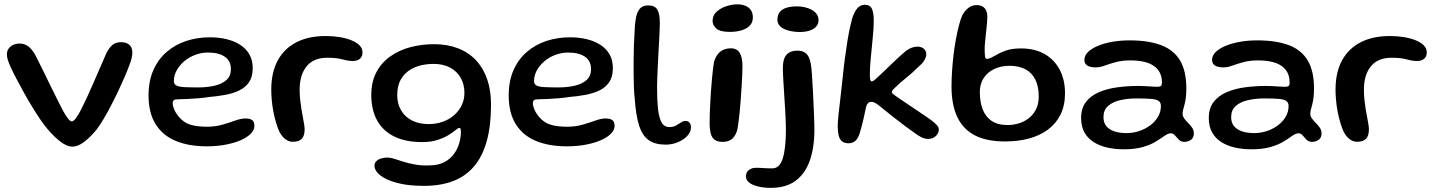

<svg xmlns="http://www.w3.org/2000/svg" viewBox="-20 -656 6776 906"><path d="M321.5 36Q296.5 36 266 13Q235.5 -10 203.5 -48Q189 -64.5 170.2 -92.2Q151.5 -120 131.2 -153Q111 -186 91.8 -220.8Q72.5 -255.5 56.5 -286.2Q40.5 -317 30.5 -339Q22 -357.5 17.2 -372.5Q12.5 -387.5 12.5 -399.5Q12.5 -415.5 20.8 -426.8Q29 -438 42.5 -444.2Q56 -450.5 71.5 -450.5Q95 -450.5 112 -438.2Q129 -426 144 -401Q149.5 -391 160.8 -368.2Q172 -345.5 186.8 -315.8Q201.5 -286 217.2 -253.5Q233 -221 248.5 -190.2Q264 -159.5 276 -136Q289 -112 300.2 -97.5Q311.5 -83 318.5 -83Q326.5 -83 337.5 -97.5Q348.5 -112 360.5 -135Q390 -192.5 420.2 -263.2Q450.5 -334 483 -407.5Q498 -434.5 513 -445.8Q528 -457 551.5 -457Q575.5 -457 590 -444.8Q604.5 -432.5 604.5 -408.5Q604.5 -395.5 600.8 -380Q597 -364.5 590 -347.5Q582 -325 568.5 -293.8Q555 -262.5 538.2 -227Q521.5 -191.5 503.5 -157Q485.5 -122.5 467.8 -92.8Q450 -63 435 -43.5Q406 -8.5 376.8 13.8Q347.5 36 321.5 36Z M955 34.5Q871 34.5 809.5 9Q748 -16.5 714.5 -69.8Q681 -123 681 -205.5Q681 -274 703.8 -325.2Q726.5 -376.5 766.5 -411Q806.5 -445.5 859 -462.8Q911.5 -480 971 -480Q1011.5 -480 1047.8 -471.5Q1084 -463 1112.2 -445.2Q1140.5 -427.5 1156.5 -400Q1172.5 -372.5 1172.5 -334.5Q1172.5 -294 1155.5 -268.8Q1138.5 -243.5 1109 -229.2Q1079.5 -215 1042.2 -208.2Q1005 -201.5 964.5 -198Q944 -194.5 916 -192.2Q888 -190 861.8 -188.8Q835.5 -187.5 821 -187.5Q806 -187.5 800.5 -183.5Q795 -179.5 795 -169Q795 -156.5 802 -139.8Q809 -123 822 -107Q846 -77.5 877.8 -67.8Q909.5 -58 956 -58Q996.5 -58 1030 -67.8Q1063.5 -77.5 1090.2 -87.2Q1117 -97 1138.5 -97Q1158 -97 1169.2 -89.8Q1180.5 -82.5 1180.5 -61.5Q1180.5 -42.5 1163.2 -25Q1146 -7.5 1115.5 5.8Q1085 19 1044 26.8Q1003 34.5 955 34.5ZM915.5 -243.5Q956 -243.5 991 -251.2Q1026 -259 1047.8 -277.8Q1069.5 -296.5 1069.5 -329.5Q1069.5 -368.5 1041 -388.2Q1012.5 -408 961 -408Q930.5 -408 901.5 -397.2Q872.5 -386.5 850 -367.5Q827.5 -348.5 814 -324.5Q800.5 -300.5 800.5 -273Q800.5 -259 811.8 -252.8Q823 -246.5 848.2 -245Q873.5 -243.5 915.5 -243.5Z M1363 13Q1348.5 13 1337 7.2Q1325.5 1.5 1316.2 -8.5Q1307 -18.5 1299.5 -32Q1290.5 -51 1283 -76Q1275.5 -101 1270.2 -128.2Q1265 -155.5 1262.5 -182.5Q1260 -209.5 1260 -232.5Q1260 -314 1290.5 -370.5Q1321 -427 1378.5 -456.5Q1436 -486 1516.5 -486Q1550.5 -486 1581.8 -481Q1613 -476 1637.5 -466.2Q1662 -456.5 1676.2 -442.2Q1690.5 -428 1690.5 -409.5Q1690.5 -394.5 1684 -385.2Q1677.5 -376 1667.2 -372Q1657 -368 1646 -368Q1623 -368 1595.8 -375.8Q1568.5 -383.5 1525 -383.5Q1459.5 -383.5 1426.8 -343Q1394 -302.5 1394 -233Q1394 -208 1396.5 -184.8Q1399 -161.5 1402.5 -140.2Q1406 -119 1409.5 -101Q1413 -83 1415.2 -69Q1417.5 -55 1417.5 -46Q1417.5 -15 1403.8 -1Q1390 13 1363 13Z M1981 221Q1919 221 1874.5 211.8Q1830 202.5 1801.8 188.2Q1773.5 174 1760.2 157.8Q1747 141.5 1747 127Q1747 114 1755.2 105.2Q1763.5 96.5 1777.2 92Q1791 87.5 1808.5 87.5Q1822.5 87.5 1841.2 93.5Q1860 99.5 1884.2 107.2Q1908.5 115 1939.2 120.5Q1970 126 2007.5 124.5Q2048 124 2076 109.5Q2104 95 2121.5 71.2Q2139 47.5 2147 19.8Q2155 -8 2155 -36Q2155 -41 2154.2 -44.5Q2153.5 -48 2152 -50.2Q2150.5 -52.5 2147.5 -52.5Q2142 -52.5 2129.8 -42.2Q2117.5 -32 2096.8 -19Q2076 -6 2045.2 4.2Q2014.5 14.5 1972.5 14.5Q1893.5 14.5 1840 -12Q1786.5 -38.5 1759.2 -88.2Q1732 -138 1732 -207.5Q1732 -270 1756 -315.2Q1780 -360.5 1821.8 -390Q1863.5 -419.5 1916.8 -433.5Q1970 -447.5 2028 -447.5Q2091 -447.5 2141 -428.2Q2191 -409 2225.8 -372Q2260.5 -335 2278.8 -282.2Q2297 -229.5 2297 -162.5Q2297 -62.5 2276.8 10Q2256.5 82.5 2216.8 129.2Q2177 176 2118 198.5Q2059 221 1981 221ZM2003.5 -70.5Q2038 -70.5 2068.5 -81.2Q2099 -92 2122 -111.8Q2145 -131.5 2158.2 -158.5Q2171.5 -185.5 2171.5 -218Q2171.5 -257.5 2154.2 -288.2Q2137 -319 2104.5 -336.8Q2072 -354.5 2025 -354.5Q1997 -354.5 1967 -347.8Q1937 -341 1911.5 -324.2Q1886 -307.5 1870.2 -279Q1854.5 -250.5 1854.5 -207Q1854.5 -166 1872.8 -135Q1891 -104 1924.5 -87.2Q1958 -70.5 2003.5 -70.5Z M2654.5 34.5Q2570.5 34.5 2509 9Q2447.5 -16.5 2414 -69.8Q2380.5 -123 2380.5 -205.5Q2380.5 -274 2403.2 -325.2Q2426 -376.5 2466 -411Q2506 -445.5 2558.5 -462.8Q2611 -480 2670.5 -480Q2711 -480 2747.2 -471.5Q2783.5 -463 2811.8 -445.2Q2840 -427.5 2856 -400Q2872 -372.5 2872 -334.5Q2872 -294 2855 -268.8Q2838 -243.5 2808.5 -229.2Q2779 -215 2741.8 -208.2Q2704.5 -201.5 2664 -198Q2643.5 -194.5 2615.5 -192.2Q2587.5 -190 2561.2 -188.8Q2535 -187.5 2520.5 -187.5Q2505.5 -187.5 2500 -183.5Q2494.5 -179.5 2494.5 -169Q2494.5 -156.5 2501.5 -139.8Q2508.5 -123 2521.5 -107Q2545.5 -77.5 2577.2 -67.8Q2609 -58 2655.5 -58Q2696 -58 2729.5 -67.8Q2763 -77.5 2789.8 -87.2Q2816.5 -97 2838 -97Q2857.5 -97 2868.8 -89.8Q2880 -82.5 2880 -61.5Q2880 -42.5 2862.8 -25Q2845.5 -7.5 2815 5.8Q2784.5 19 2743.5 26.8Q2702.5 34.5 2654.5 34.5ZM2615 -243.5Q2655.5 -243.5 2690.5 -251.2Q2725.5 -259 2747.2 -277.8Q2769 -296.5 2769 -329.5Q2769 -368.5 2740.5 -388.2Q2712 -408 2660.5 -408Q2630 -408 2601 -397.2Q2572 -386.5 2549.5 -367.5Q2527 -348.5 2513.5 -324.5Q2500 -300.5 2500 -273Q2500 -259 2511.2 -252.8Q2522.5 -246.5 2547.8 -245Q2573 -243.5 2615 -243.5Z M3121 26.5Q3072 26.5 3041.8 5.8Q3011.5 -15 2996 -63Q2980.5 -111 2975 -192.5Q2972.5 -213 2971.2 -243.2Q2970 -273.5 2969.8 -308.8Q2969.5 -344 2970 -378.2Q2970.5 -412.5 2971.2 -441.8Q2972 -471 2973.5 -489Q2975 -537 2980.2 -568.2Q2985.5 -599.5 2999.2 -615Q3013 -630.5 3038 -630.5Q3069.5 -630.5 3081.5 -611.2Q3093.5 -592 3093.5 -547Q3093.5 -532.5 3092.5 -509.5Q3091.5 -486.5 3090 -458.5Q3088.5 -430.5 3086.8 -400.8Q3085 -371 3083.8 -342Q3082.5 -313 3081.5 -288.5Q3080.5 -264 3080.5 -246.5Q3080.5 -187 3084.2 -149.8Q3088 -112.5 3095.5 -92.2Q3103 -72 3113.8 -64.2Q3124.5 -56.5 3138.5 -56.5Q3157.5 -56.5 3170.2 -63.8Q3183 -71 3193.5 -78.2Q3204 -85.5 3215 -85.5Q3227 -85.5 3233.8 -77Q3240.5 -68.5 3240.5 -55Q3240.5 -39 3230.5 -24.2Q3220.5 -9.5 3203.8 1.8Q3187 13 3165.5 19.8Q3144 26.5 3121 26.5Z M3390.5 13.5Q3367 13.5 3353.2 4.2Q3339.5 -5 3334 -25.2Q3328.5 -45.5 3328.5 -76.5Q3328.5 -93.5 3329.2 -117.5Q3330 -141.5 3331.5 -169.8Q3333 -198 3335 -227Q3337 -256 3339.5 -282.8Q3342 -309.5 3344.5 -331Q3347 -352.5 3349.5 -365.5Q3359.5 -397 3379.2 -412.5Q3399 -428 3429 -428Q3457.5 -428 3470.5 -406.5Q3483.5 -385 3483.5 -344.5Q3483.5 -329.5 3482.5 -304Q3481.5 -278.5 3479.5 -247.5Q3477.5 -216.5 3475.2 -184Q3473 -151.5 3469.8 -121.8Q3466.5 -92 3463.5 -69.2Q3460.5 -46.5 3456.5 -35Q3446.5 -8 3430.2 2.8Q3414 13.5 3390.5 13.5ZM3424.5 -505.5Q3377.5 -505.5 3360 -521.5Q3342.5 -537.5 3342.5 -557.5Q3342.5 -583 3361 -600.2Q3379.5 -617.5 3406.5 -626.5Q3433.5 -635.5 3460.5 -635.5Q3480 -635.5 3496.5 -629Q3513 -622.5 3522.8 -609Q3532.5 -595.5 3532.5 -573.5Q3532.5 -549.5 3517.5 -534.5Q3502.5 -519.5 3478 -512.5Q3453.5 -505.5 3424.5 -505.5Z M3617 230.5Q3585 230.5 3558.2 224.2Q3531.5 218 3515.8 206Q3500 194 3500 176.5Q3500 160 3509.5 150.2Q3519 140.5 3533.5 137Q3548.5 134.5 3572.5 136.5Q3596.5 138.5 3624.5 138.5Q3659 138.5 3673.8 91Q3688.5 43.5 3688.5 -45Q3688.5 -62 3687.5 -86Q3686.5 -110 3685 -137.5Q3683.5 -165 3681.5 -193.5Q3679.5 -222 3678 -248.5Q3676.5 -275 3675.2 -297.2Q3674 -319.5 3674 -333.5Q3674 -379 3691.8 -398Q3709.5 -417 3741.5 -417Q3765.5 -417 3779.2 -407.2Q3793 -397.5 3799.8 -378.2Q3806.5 -359 3809.2 -331.2Q3812 -303.5 3813.5 -268Q3814.5 -252.5 3815.8 -230Q3817 -207.5 3818.2 -181.5Q3819.5 -155.5 3820.5 -129.5Q3821.5 -103.5 3822.2 -81.5Q3823 -59.5 3823 -45.5Q3823 40 3801.2 101.8Q3779.5 163.5 3734.2 197Q3689 230.5 3617 230.5ZM3754 -505Q3735 -505 3716.2 -508.2Q3697.5 -511.5 3682.2 -518.2Q3667 -525 3657.8 -536Q3648.5 -547 3648.5 -562.5Q3648.5 -586 3660 -599.8Q3671.5 -613.5 3692.2 -619.8Q3713 -626 3741 -626Q3759 -626 3777 -622Q3795 -618 3809.8 -610Q3824.5 -602 3833.5 -589.8Q3842.5 -577.5 3842.5 -560.5Q3842.5 -543 3831.2 -530.5Q3820 -518 3800 -511.5Q3780 -505 3754 -505Z M3983 20Q3963.5 20 3952.5 10.2Q3941.5 0.5 3937.2 -17.5Q3933 -35.5 3933 -59.5Q3933 -81.5 3936.8 -116.5Q3940.5 -151.5 3946 -196.2Q3951.5 -241 3956.5 -291.5Q3961.5 -341 3967.2 -383.2Q3973 -425.5 3978.5 -460.5Q3984 -495.5 3990 -522.8Q3996 -550 4001 -568.5Q4012 -602.5 4026.5 -618Q4041 -633.5 4060.5 -633.5Q4085.5 -633.5 4094.2 -614.5Q4103 -595.5 4103 -558Q4103 -541.5 4101.8 -521Q4100.5 -500.5 4098.2 -477.5Q4096 -454.5 4093.8 -431Q4091.5 -407.5 4089.2 -385Q4087 -362.5 4085.8 -342.8Q4084.5 -323 4084.5 -308.5Q4084.5 -292.5 4086.2 -282.2Q4088 -272 4093 -272Q4098 -272 4104 -276.2Q4110 -280.5 4117.5 -288Q4125.5 -295 4140.2 -309Q4155 -323 4172.5 -340Q4190 -357 4207.2 -373.2Q4224.5 -389.5 4237.8 -401.2Q4251 -413 4256.5 -417Q4268.5 -426 4282.5 -431Q4296.5 -436 4308.5 -436Q4328 -436 4339.5 -425.8Q4351 -415.5 4351 -400Q4351 -387 4341.5 -371.2Q4332 -355.5 4313.5 -340.5Q4284.5 -311 4255.5 -288.2Q4226.5 -265.5 4201 -240Q4188.5 -228.5 4188.5 -221.5Q4188.5 -217.5 4192 -214.2Q4195.5 -211 4202.5 -206Q4216.5 -196 4240.2 -180Q4264 -164 4291.5 -145.5Q4319 -127 4344.2 -110Q4369.5 -93 4385.5 -80Q4396.5 -71 4403.2 -62.5Q4410 -54 4410 -44Q4410 -33 4403.2 -22.8Q4396.5 -12.5 4385.2 -6.5Q4374 -0.5 4359.5 -0.5Q4344 -0.5 4329.2 -7.8Q4314.5 -15 4301 -25Q4280 -39.5 4251 -61Q4222 -82.5 4191.8 -106.5Q4161.5 -130.5 4136 -151.5Q4123.5 -162 4112.5 -168.8Q4101.5 -175.5 4092 -175.5Q4082 -175.5 4075.8 -169Q4069.5 -162.5 4066.5 -150Q4056.5 -101 4048.5 -69.8Q4040.5 -38.5 4034.5 -20.5Q4025.5 2.5 4013.2 11.2Q4001 20 3983 20Z M4722.5 11.5Q4635.5 11.5 4579.8 -17.5Q4524 -46.5 4497 -104.2Q4470 -162 4470 -247Q4470 -282.5 4472.5 -320.5Q4475 -358.5 4479.5 -396.5Q4484 -434.5 4490.5 -469.8Q4497 -505 4504.5 -534.2Q4512 -563.5 4521 -584.5Q4533.5 -607 4550.5 -619.5Q4567.5 -632 4588.5 -632Q4613.5 -632 4626.2 -617.5Q4639 -603 4639 -578.5Q4639 -567 4637.8 -552.2Q4636.5 -537.5 4634.8 -520.8Q4633 -504 4631.2 -487Q4629.5 -470 4628 -454.2Q4626.5 -438.5 4626.5 -424Q4626.5 -402.5 4628 -390.2Q4629.5 -378 4637.5 -378Q4644.5 -378 4657.8 -384.2Q4671 -390.5 4687 -399.5Q4704 -410 4730.8 -418.8Q4757.5 -427.5 4797.5 -427.5Q4863 -427.5 4909.5 -400.8Q4956 -374 4980.8 -326.5Q5005.5 -279 5005.5 -215.5Q5005.5 -158 4984.2 -115.2Q4963 -72.5 4924.8 -44.2Q4886.5 -16 4835 -2.2Q4783.5 11.5 4722.5 11.5ZM4736 -66Q4759.5 -66 4784.8 -73Q4810 -80 4831.8 -96Q4853.5 -112 4867.5 -137.8Q4881.5 -163.5 4881.5 -201Q4881.5 -247 4866 -279.2Q4850.5 -311.5 4820 -328.5Q4789.5 -345.5 4743.5 -345.5Q4703 -345.5 4671.2 -330.2Q4639.5 -315 4621.5 -287.2Q4603.5 -259.5 4603.5 -221.5Q4603.5 -175.5 4616.8 -140.5Q4630 -105.5 4658.8 -85.8Q4687.5 -66 4736 -66Z M5282.5 48.5Q5242 48.5 5205.8 40.5Q5169.5 32.5 5141.5 15Q5113.5 -2.5 5097.5 -30.5Q5081.5 -58.5 5081.5 -99Q5081.5 -145 5104 -174.5Q5126.5 -204 5165.2 -220.8Q5204 -237.5 5252.5 -244Q5301 -250.5 5353 -250.5Q5369 -250.5 5385.5 -249.5Q5402 -248.5 5416.8 -247.5Q5431.5 -246.5 5441 -246.5Q5454 -246.5 5458.5 -250.8Q5463 -255 5463 -265.5Q5463 -285 5458.2 -300Q5453.5 -315 5444.5 -326.5Q5435.5 -338 5423 -346Q5403 -359.5 5374.8 -365.2Q5346.5 -371 5314 -371Q5275.5 -371 5245.8 -363Q5216 -355 5193 -346.5Q5170 -338 5151 -338Q5125 -338 5111 -346.5Q5097 -355 5097 -374Q5097 -393.5 5113.5 -410Q5130 -426.5 5159.2 -439Q5188.5 -451.5 5227.2 -458.5Q5266 -465.5 5310 -465.5Q5398.5 -465.5 5458.2 -443.2Q5518 -421 5548 -371.2Q5578 -321.5 5578 -237.5Q5578 -212.5 5575.5 -194Q5573 -175.5 5569.2 -161.8Q5565.5 -148 5563 -138Q5560.5 -128 5560.5 -119.5Q5560.5 -107.5 5568.2 -96.8Q5576 -86 5586.8 -75.5Q5597.5 -65 5605.5 -53.2Q5613.5 -41.5 5613.5 -27Q5613.5 -5.5 5599.5 4Q5585.5 13.5 5568.5 13.5Q5553 13.5 5542.8 3.2Q5532.5 -7 5524.2 -17Q5516 -27 5504 -27Q5497 -27 5488.8 -23Q5480.5 -19 5468.5 -10.5Q5453.5 0.5 5430.2 14.2Q5407 28 5371 38.2Q5335 48.5 5282.5 48.5ZM5296 -28Q5327 -28 5356 -37.8Q5385 -47.5 5408 -64.8Q5431 -82 5444.5 -105.2Q5458 -128.5 5458 -155.5Q5458 -172.5 5446.8 -180Q5435.5 -187.5 5410 -189.5Q5384.5 -191.5 5342.5 -191.5Q5301 -191.5 5265.5 -183.2Q5230 -175 5208.5 -155.8Q5187 -136.5 5187 -103.5Q5187 -78 5200 -61.5Q5213 -45 5237.5 -36.5Q5262 -28 5296 -28Z M5885 48.5Q5844.5 48.5 5808.2 40.5Q5772 32.5 5744 15Q5716 -2.5 5700 -30.5Q5684 -58.5 5684 -99Q5684 -145 5706.5 -174.5Q5729 -204 5767.8 -220.8Q5806.5 -237.5 5855 -244Q5903.5 -250.5 5955.5 -250.5Q5971.5 -250.5 5988 -249.5Q6004.5 -248.5 6019.2 -247.5Q6034 -246.5 6043.5 -246.5Q6056.5 -246.5 6061 -250.8Q6065.5 -255 6065.5 -265.5Q6065.5 -285 6060.8 -300Q6056 -315 6047 -326.5Q6038 -338 6025.5 -346Q6005.5 -359.5 5977.2 -365.2Q5949 -371 5916.5 -371Q5878 -371 5848.2 -363Q5818.5 -355 5795.5 -346.5Q5772.5 -338 5753.5 -338Q5727.5 -338 5713.5 -346.5Q5699.5 -355 5699.5 -374Q5699.5 -393.5 5716 -410Q5732.5 -426.5 5761.8 -439Q5791 -451.5 5829.8 -458.5Q5868.5 -465.5 5912.5 -465.5Q6001 -465.5 6060.8 -443.2Q6120.5 -421 6150.5 -371.2Q6180.5 -321.5 6180.5 -237.5Q6180.5 -212.5 6178 -194Q6175.5 -175.5 6171.8 -161.8Q6168 -148 6165.5 -138Q6163 -128 6163 -119.5Q6163 -107.5 6170.8 -96.8Q6178.5 -86 6189.2 -75.5Q6200 -65 6208 -53.2Q6216 -41.5 6216 -27Q6216 -5.5 6202 4Q6188 13.5 6171 13.5Q6155.5 13.5 6145.2 3.2Q6135 -7 6126.8 -17Q6118.5 -27 6106.5 -27Q6099.5 -27 6091.2 -23Q6083 -19 6071 -10.5Q6056 0.5 6032.8 14.2Q6009.5 28 5973.5 38.2Q5937.5 48.5 5885 48.5ZM5898.5 -28Q5929.5 -28 5958.5 -37.8Q5987.5 -47.5 6010.5 -64.8Q6033.5 -82 6047 -105.2Q6060.5 -128.5 6060.5 -155.5Q6060.5 -172.5 6049.2 -180Q6038 -187.5 6012.5 -189.5Q5987 -191.5 5945 -191.5Q5903.5 -191.5 5868 -183.2Q5832.5 -175 5811 -155.8Q5789.5 -136.5 5789.5 -103.5Q5789.5 -78 5802.5 -61.5Q5815.5 -45 5840 -36.5Q5864.5 -28 5898.5 -28Z M6385 13Q6370.5 13 6359 7.2Q6347.5 1.5 6338.2 -8.5Q6329 -18.5 6321.5 -32Q6312.5 -51 6305 -76Q6297.5 -101 6292.2 -128.2Q6287 -155.5 6284.5 -182.5Q6282 -209.5 6282 -232.5Q6282 -314 6312.5 -370.5Q6343 -427 6400.5 -456.5Q6458 -486 6538.5 -486Q6572.5 -486 6603.8 -481Q6635 -476 6659.5 -466.2Q6684 -456.5 6698.2 -442.2Q6712.5 -428 6712.5 -409.5Q6712.5 -394.5 6706 -385.2Q6699.5 -376 6689.2 -372Q6679 -368 6668 -368Q6645 -368 6617.8 -375.8Q6590.5 -383.5 6547 -383.5Q6481.5 -383.5 6448.8 -343Q6416 -302.5 6416 -233Q6416 -208 6418.5 -184.8Q6421 -161.5 6424.5 -140.2Q6428 -119 6431.5 -101Q6435 -83 6437.2 -69Q6439.5 -55 6439.5 -46Q6439.5 -15 6425.8 -1Q6412 13 6385 13Z"/></svg>

Font: Gluten Thin
Style: Regular
Weight: 400
Version: Version 1.300